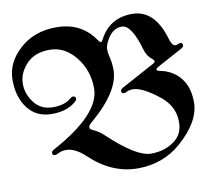

<svg xmlns="http://www.w3.org/2000/svg" viewBox="-139 -812 1039 928"><g transform="rotate(-10 381.0 -348.0)"><path d="M194.3 -718.3Q304.7 -718.3 368.2 -640.1Q377 -629.4 383.3 -619.9Q389.6 -610.4 394.5 -610.4Q399.4 -610.4 403.8 -619.1Q453.6 -718.3 565.9 -718.3Q676.8 -718.3 720.2 -568.4Q730.5 -532.7 747.1 -532.7Q752.9 -532.7 758.8 -535.9Q764.6 -539.1 770.5 -539.1Q782.7 -539.1 782.7 -526.4Q782.7 -518.1 770.5 -511.2L650.4 -446.3Q635.7 -438 635.7 -432.1Q635.7 -426.3 654.3 -422.9Q694.8 -415 725.6 -390.6Q787.1 -341.8 787.1 -246.8Q787.1 -151.9 679.7 -57.1Q590.3 22 464.4 22Q338.4 22 231.4 -79.1Q181.6 -126 137.2 -126Q115.7 -126 95.2 -115.2Q87.9 -111.3 81.1 -111.3Q68.8 -111.3 68.8 -123.5Q68.8 -131.8 81.5 -138.7Q323.2 -269.5 323.2 -396Q323.2 -484.4 270.3 -550.5Q217.3 -616.7 143.3 -616.7Q69.3 -616.7 28.6 -572.8Q-12.2 -528.8 -12.2 -477.1Q-12.2 -425.3 21.2 -382.8Q54.7 -340.3 112.3 -340.3Q169.9 -340.3 200.7 -367.2Q209 -374.5 215.3 -374.5Q229 -374.5 229 -361.3Q229 -355 220.7 -347.7Q176.8 -309.1 101.6 -309.1Q26.4 -309.1 -15.9 -363.8Q-58.1 -418.5 -58.1 -503.4Q-58.1 -588.4 13.4 -653.3Q85 -718.3 194.3 -718.3ZM283.7 -197.8Q312 -185.5 335 -163.1Q468.3 -37.1 540.5 -37.1Q612.8 -37.1 662.1 -78.1Q699.2 -108.9 699.2 -164.6Q699.2 -241.7 634.8 -293.5Q553.2 -358.9 505.4 -358.9Q488.8 -358.9 476.1 -352.1Q467.8 -347.7 461.9 -347.7Q449.2 -347.7 449.2 -360.4Q449.2 -368.2 463.4 -376L624.5 -463.4Q633.8 -468.3 633.8 -474.1Q633.8 -480 624.5 -487.3Q600.6 -504.4 590.8 -538.1Q554.2 -666.5 506.1 -666.5Q458 -666.5 428.7 -607.4Q418 -585.9 418 -569.6Q418 -553.2 421.9 -538.6Q431.2 -502.9 431.2 -467.8Q431.2 -361.3 280.3 -233.9Q267.6 -223.1 267.6 -214.1Q267.6 -205.1 283.7 -197.8Z"/></g></svg>

Font: UnifrakturMaguntia21
Style: Book
Weight: 400
Designer: j. 'mach' wust, Gerrit Ansmann, Georg Duffner, based on a font by Peter Wiegel, original typeface by Carl Albert Fahrenw
Version: Version 2017-03-19